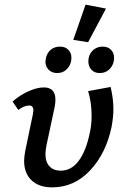

<svg xmlns="http://www.w3.org/2000/svg" viewBox="-20 -802 543 828"><path d="M296 -630 349 -782 437 -765 360 -620ZM176 -536Q176 -540 178 -552Q183 -574 199 -587.5Q215 -601 239 -601Q261 -601 274.5 -587.5Q288 -574 288 -553Q288 -525 270.5 -506Q253 -487 227 -487Q204 -487 190 -501Q176 -515 176 -536ZM361 -538Q361 -565 378.5 -583Q396 -601 423 -601Q445 -601 458.5 -587.5Q472 -574 472 -553Q472 -525 454.5 -506Q437 -487 410 -487Q387 -487 374 -501.5Q361 -516 361 -538ZM84 -108Q84 -125 89 -152L122 -310Q124 -322 124 -326Q124 -347 106 -347Q84 -347 59 -328L34 -364Q66 -392 103 -408.5Q140 -425 169 -425Q219 -425 219 -372Q219 -359 216 -342L181 -178Q176 -153 176 -138Q176 -103 193.5 -84.5Q211 -66 242 -66Q288 -66 319.5 -108.5Q351 -151 367 -228Q375 -261 375 -304Q375 -361 360 -409L457 -427Q469 -377 469 -332Q469 -297 461 -254Q437 -140 368.5 -67Q300 6 205 6Q148 6 116 -24.5Q84 -55 84 -108Z"/></svg>

Font: Ysabeau Infant Semibold
Style: Italic
Weight: 600
Italic angle: -12°
Designer: Christian Thalmann (Catharsis Fonts)
Version: Version 0.003